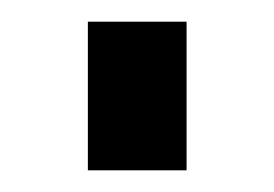

<svg xmlns="http://www.w3.org/2000/svg" viewBox="-20 -400 253 177"><path d="M61 -243H152V-380H61Z"/></svg>

Font: FIGSv2-sans-serif SemiBold
Style: Regular
Weight: 600
Designer: Matt McInerney, Pablo Impallari, Rodrigo Fuenzalida,Mirko Velimirovic
Foundry: Matt McInerney, Pablo Impallari, Rodrigo Fuenzalida
Version: Version 4.021;hotconv 1.0.109;makeotfexe 2.5.65596